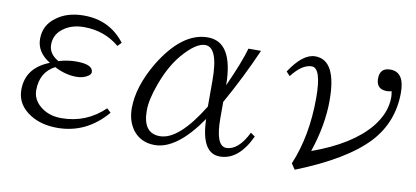

<svg xmlns="http://www.w3.org/2000/svg" viewBox="-55 -671 1862 859"><g transform="rotate(10 876.5 -242.0)"><path d="M459.5 -91.8Q367.7 16.1 235.4 16.1Q164.6 16.1 114.3 -14.6Q48.3 -55.2 48.3 -124Q48.3 -224.1 153.3 -264.6Q91.3 -302.7 91.3 -362.8Q91.3 -425.3 142.6 -462.4Q191.4 -499.5 267.6 -499.5Q384.3 -499.5 454.1 -408.7L437.5 -391.6Q369.6 -448.7 276.4 -448.7Q210.9 -448.7 170.4 -409.7Q144.5 -383.8 144.5 -345.7Q144.5 -304.2 189.5 -278.8Q228.5 -291 269 -291Q345.2 -291 345.2 -255.9Q345.2 -247.1 335.4 -239.7Q313.5 -223.6 280.3 -223.6Q231 -223.6 180.2 -250Q114.3 -215.3 114.3 -133.8Q114.3 -93.8 146.5 -64.9Q186 -29.8 246.1 -29.8Q359.4 -29.8 441.4 -108.9Z M1113.3 -99.1Q1059.6 16.1 974.1 16.1Q889.6 16.1 885.3 -138.7Q778.8 16.1 678.2 16.1Q614.3 16.1 578.1 -31.7Q549.3 -71.8 549.3 -128.9Q549.3 -226.1 616.2 -339.8Q713.4 -499.5 830.1 -499.5Q945.8 -499.5 947.3 -302.7Q1000 -419.4 1017.1 -481.4H1074.2Q1018.1 -353 947.3 -227.1V-154.8Q947.3 -26.9 996.1 -26.9Q1050.8 -26.9 1093.3 -112.8ZM883.3 -194.8V-313.5Q883.3 -463.9 824.2 -463.9Q781.7 -463.9 721.2 -393.1Q675.3 -337.9 645 -254.9Q617.2 -180.7 617.2 -129.9Q617.2 -26.9 694.3 -26.9Q780.3 -26.9 883.3 -194.8Z M1203.1 -410.6Q1261.7 -499.5 1317.9 -499.5Q1415 -499.5 1415 -315.9Q1415 -203.6 1373 -79.1Q1548.8 -142.1 1629.9 -239.7Q1684.1 -306.2 1684.1 -377.9Q1684.1 -387.2 1681.2 -404.8Q1666.5 -401.9 1659.2 -401.9Q1611.3 -401.9 1611.3 -450.7Q1611.3 -499.5 1659.2 -499.5Q1723.1 -499.5 1723.1 -405.8Q1723.1 -272.5 1635.3 -176.8Q1538.1 -72.3 1314.9 16.1L1297.4 -9.8Q1354 -143.6 1354 -316.9Q1354 -452.6 1310.1 -452.6Q1266.6 -452.6 1220.2 -392.6Z"/></g></svg>

Font: I.MingCP
Style: Regular
Weight: 400
Designer: I.Font Project
Version: Version 8.000; Sep 06, 2022